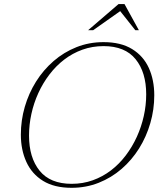

<svg xmlns="http://www.w3.org/2000/svg" viewBox="-20 -886 762 916"><path d="M118.5 -239Q118.5 -134 169 -71.5Q219.5 -9 322 -9Q375.5 -9 422.8 -26Q470 -43 509.5 -73.2Q549 -103.5 580 -144.5Q611 -185.5 632.8 -233.2Q654.5 -281 666 -332.5Q677.5 -384 677.5 -436Q677.5 -541 627 -603.5Q576.5 -666 474 -666Q420.5 -666 373.2 -649Q326 -632 286.5 -601.8Q247 -571.5 215.8 -530.5Q184.5 -489.5 162.8 -441.8Q141 -394 129.8 -342.5Q118.5 -291 118.5 -239ZM716 -431.5Q716 -363.5 697.2 -298.8Q678.5 -234 643.8 -178.2Q609 -122.5 560.2 -80.2Q511.5 -38 451 -14Q390.5 10 321.5 10Q239 10 185.5 -23Q132 -56 105.8 -113.5Q79.5 -171 79.5 -243.5Q79.5 -311.5 98.2 -376.2Q117 -441 152 -496.8Q187 -552.5 235.8 -594.8Q284.5 -637 344.8 -661Q405 -685 474 -685Q556.5 -685 610.2 -652Q664 -619 690 -561.8Q716 -504.5 716 -431.5ZM400.5 -742 545.5 -866.5H574L642.5 -742H625.5L547 -841H565L424.5 -742Z"/></svg>

Font: Newsreader 24pt ExtraLight
Style: Italic
Weight: 250
Italic angle: -17°
Designer: Hugues Gentile
Foundry: Production Type
Version: Version 1.003